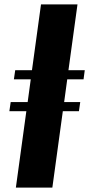

<svg xmlns="http://www.w3.org/2000/svg" viewBox="-20 -851 404 871"><path d="M52 0 99.5 -346.5H22.5L28.5 -388H105.5L119.5 -491H43L49 -532.5H125L166 -831H331.5L290.5 -532.5H364.5L359 -491H285L271 -388H344L338 -346.5H265L217.5 0Z"/></svg>

Font: Merriweather 120pt Black
Style: Italic
Weight: 900
Italic angle: -7.8°
Version: Version 2.101